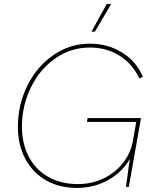

<svg xmlns="http://www.w3.org/2000/svg" viewBox="-20 -920 775 945"><path d="M68 -296Q68 -403 114 -497Q160 -591 241.5 -648Q323 -705 423 -705Q511 -705 581.5 -661Q652 -617 683 -542L666 -534Q632 -606 568 -646Q504 -686 423 -686Q327 -686 250.5 -631.5Q174 -577 131 -487.5Q88 -398 88 -298Q88 -213 121.5 -149Q155 -85 217.5 -49.5Q280 -14 363 -14Q431 -14 489 -41.5Q547 -69 585.5 -118Q624 -167 635 -231L653 -335L662 -320H408L411 -339H674L614 0H600Q615 -114 623 -161L629 -156Q593 -82 520.5 -38.5Q448 5 358 5Q273 5 207.5 -32Q142 -69 105 -137.5Q68 -206 68 -296ZM447 -764H430L505 -900H527Z"/></svg>

Font: Fixel Italic Variable 20240409 Display Thin
Style: Italic
Weight: 100
Italic angle: -10°
Designer: AlfaBravo + MacPaw
Foundry: Kyrylo Tkachov, Marchela Mozhyna, Serhii Makarenko, Maria Weinstein, Zakhar Kryvoshyya
Version: Version 1.211;Glyphs 3.2 (3225)